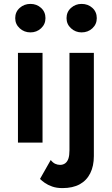

<svg xmlns="http://www.w3.org/2000/svg" viewBox="-20 -731 574 984"><path d="M321 -638Q321 -607 344 -586Q367 -565 398 -565Q431 -565 453.5 -586Q476 -607 476 -638Q476 -670 453.5 -690.5Q431 -711 398 -711Q367 -711 344 -690.5Q321 -670 321 -638ZM240 89 185 186Q195 196 210 206.5Q225 217 247.5 225Q270 233 300 233Q353 233 388.5 213.5Q424 194 442.5 157Q461 120 461 69V-460H336V39Q336 66 330.5 82Q325 98 314 106Q303 114 288 114Q275 114 263 108.5Q251 103 240 89ZM58 -638Q58 -607 81 -586Q104 -565 136 -565Q168 -565 190.5 -586Q213 -607 213 -638Q213 -670 190.5 -690.5Q168 -711 136 -711Q104 -711 81 -690.5Q58 -670 58 -638ZM72 -460V0H198V-460Z"/></svg>

Font: Jost SemiBold
Style: Regular
Weight: 600
Version: Version 3.710